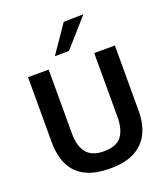

<svg xmlns="http://www.w3.org/2000/svg" viewBox="-171 -1089 1072 1222"><g transform="rotate(-20 364.5 -477.5)"><path d="M365.5 12.5Q259.5 12.5 194.5 -22.2Q129.5 -57 99.8 -120.8Q70 -184.5 70 -271V-713H210V-280Q210 -196.5 246 -150.2Q282 -104 365 -104Q449.5 -104 484 -150Q518.5 -196 518.5 -280.5V-713H658.5V-270.5Q658.5 -184.5 627.5 -120.8Q596.5 -57 532 -22.2Q467.5 12.5 365.5 12.5ZM276 -779.5Q308.5 -826 340.5 -873Q372 -919.5 404 -966L538 -968.5Q495.5 -920 454 -873Q412.5 -826 372.5 -781Z"/></g></svg>

Font: Heraclito SemiBold
Style: Regular
Weight: 600
Designer: Kostas Bartsokas (font) & Cristiano Sobral (main changes)
Foundry: Kostas Bartsokas (font) & Cristiano Sobral (main changes)
Version: Version 1.00;July 8, 2020;FontCreator 13.0.0.2655 64-bit